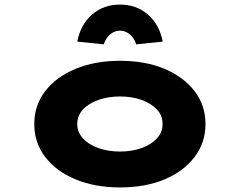

<svg xmlns="http://www.w3.org/2000/svg" viewBox="-20 -810 1049 840"><path d="M505 10Q395 10 310 -25.5Q225 -61 177.5 -123.5Q130 -186 130 -267Q130 -349 177.5 -411Q225 -473 310 -508.5Q395 -544 505 -544Q617 -544 700.5 -508.5Q784 -473 831.5 -411Q879 -349 879 -267Q879 -186 831.5 -123.5Q784 -61 700.5 -25.5Q617 10 505 10ZM505 -147Q557 -147 599 -162Q641 -177 666.5 -204.5Q692 -232 691 -267Q692 -304 666.5 -331Q641 -358 599 -373Q557 -388 505 -388Q454 -388 411 -373Q368 -358 343 -331Q318 -304 318 -267Q318 -232 343 -204.5Q368 -177 411 -162Q454 -147 505 -147ZM434 -616 318 -628Q333 -704 383.5 -747Q434 -790 505 -790Q576 -790 626.5 -747Q677 -704 692 -628L576 -616Q567 -644 547.5 -660Q528 -676 505 -676Q482 -676 462.5 -660Q443 -644 434 -616Z"/></svg>

Font: Lexend Zetta ExtraBold
Style: Regular
Weight: 800
Designer: Bonnie Shaver-Troup, Thomas Jockin
Foundry: Lexend
Version: Version 1.007